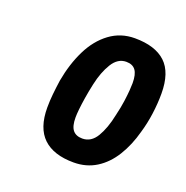

<svg xmlns="http://www.w3.org/2000/svg" viewBox="-78 -771 497 513"><g transform="rotate(20 170.0 -514.0)"><path d="M182 -330Q125 -330 95.5 -358Q66 -386 66 -444Q66 -463 68 -482.5Q70 -502 73 -523Q82 -573 101.5 -612.5Q121 -652 152 -675Q183 -698 223 -698Q281 -698 310.5 -670.5Q340 -643 340 -583Q340 -555 336 -525.5Q332 -496 324 -469Q313 -428 293.5 -396.5Q274 -365 246 -347.5Q218 -330 182 -330ZM182 -398Q207 -398 222 -423Q237 -448 245 -487Q251 -512 253.5 -530.5Q256 -549 257 -562Q258 -575 258 -583Q258 -608 249.5 -619.5Q241 -631 223 -631Q199 -631 183.5 -606Q168 -581 160 -544Q155 -521 152 -502Q149 -483 147.5 -468.5Q146 -454 146 -445Q146 -420 155 -409Q164 -398 182 -398Z"/></g></svg>

Font: Archivo Condensed
Style: Bold Italic
Weight: 700
Width: 3
Italic angle: -10°
Designer: Hector Gatti
Foundry: Omnibus-Type
Version: Version 2.001